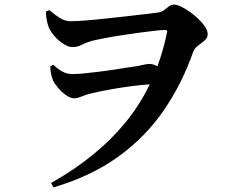

<svg xmlns="http://www.w3.org/2000/svg" viewBox="-20 -755 1040 832"><path d="M201 38Q405 -76 531 -233.5Q657 -391 703 -611Q706 -620 703.5 -622.5Q701 -625 694 -625Q680 -625 648.5 -621.5Q617 -618 577 -612.5Q537 -607 496 -600.5Q455 -594 422.5 -587.5Q390 -581 375 -577Q347 -568 331 -559.5Q315 -551 294 -551Q277 -551 255.5 -564.5Q234 -578 216.5 -598Q199 -618 191 -637Q186 -651 182.5 -668.5Q179 -686 179 -705L194 -711Q217 -691 239.5 -677Q262 -663 286 -663Q308 -663 347 -666Q386 -669 432.5 -674Q479 -679 524.5 -684Q570 -689 606 -693.5Q642 -698 659 -700Q679 -702 690.5 -710.5Q702 -719 711.5 -727Q721 -735 735 -735Q749 -735 773 -722Q797 -709 821.5 -689Q846 -669 863 -647Q880 -625 880 -607Q880 -591 866.5 -579.5Q853 -568 838 -557Q823 -546 817 -530Q769 -393 690.5 -278Q612 -163 494.5 -77.5Q377 8 212 57ZM301 -329Q286 -329 267 -342Q248 -355 232.5 -373.5Q217 -392 210 -406Q204 -421 201 -437Q198 -453 198 -468L211 -474Q234 -453 253 -443.5Q272 -434 294 -434Q316 -434 345 -437Q374 -440 407.5 -444Q441 -448 473.5 -453Q506 -458 533 -462.5Q560 -467 577 -469Q595 -473 607 -475.5Q619 -478 626 -478Q643 -478 655.5 -471Q668 -464 678 -458L659 -391Q623 -390 582.5 -385.5Q542 -381 503.5 -375Q465 -369 432 -362.5Q399 -356 379 -351Q361 -347 347.5 -342Q334 -337 323 -333Q312 -329 301 -329Z"/></svg>

Font: Noto Serif TC
Style: Bold
Weight: 700
Designer: Ryoko NISHIZUKA 西塚涼子 (kana & ideographs); Frank Grießhammer (Latin, Greek & Cyrillic); Wenlong ZHANG 张文龙 (bopomofo); San
Foundry: Adobe
Version: Version 2.002-H1;hotconv 1.1.0;makeotfexe 2.6.0